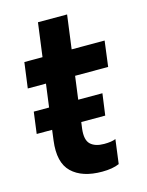

<svg xmlns="http://www.w3.org/2000/svg" viewBox="-107 -747 635 827"><g transform="rotate(-15 210.5 -333.5)"><path d="M14.2 -216.8 26.9 -313H95.2L108.9 -416H27.8L43 -529.8H124L144 -680.2H273.9L253.9 -529.8H400.9L386.2 -416H238.8L225.1 -313H333L319.8 -216.8H212.9L209 -188Q203.1 -138.7 223.6 -119.4Q244.1 -100.1 284.2 -100.1Q317.9 -100.1 335.9 -107.9L321.8 0Q292 13.2 245.1 13.2Q156.2 13.2 110.4 -30.8Q64.5 -74.7 77.1 -170.9L83 -216.8Z"/></g></svg>

Font: Cooper Hewitt
Style: Semibold Italic
Weight: 710
Designer: Village Type and Design LLC
Foundry: Cooper Hewitt Smithsonian Design Museum
Version: 1.000